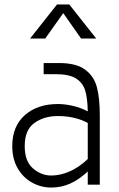

<svg xmlns="http://www.w3.org/2000/svg" viewBox="-20 -829 533 862"><path d="M35 0ZM428 -313V0H374V-59Q334 -22 294.5 -4.5Q255 13 210 13Q164 13 123.5 -9.5Q83 -32 59 -74Q35 -116 35 -173Q35 -262 91.5 -312Q148 -362 240 -362Q272 -362 308 -353.5Q344 -345 374 -329Q373 -388 362.5 -422.5Q352 -457 321.5 -476.5Q291 -496 230 -496H176V-546H245Q322 -546 362 -516.5Q402 -487 415 -437.5Q428 -388 428 -313ZM374 -115V-277Q316 -308 240 -308Q178 -308 134.5 -277Q91 -246 91 -173Q91 -105 128 -73Q165 -41 210 -41Q250 -41 292 -59Q334 -77 374 -115ZM344 -656 264 -770 183 -656H115L236 -809H291L412 -656Z"/></svg>

Font: Biryani ExtraLight
Style: Regular
Weight: 275
Designer: Dan Reynolds and Mathieu Reguer
Foundry: Dan Reynolds and Mathieu Reguer
Version: Version 1.004; ttfautohint (v1.1) -l 5 -r 5 -G 72 -x 0 -D la